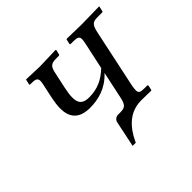

<svg xmlns="http://www.w3.org/2000/svg" viewBox="-136 -587 860 860"><g transform="rotate(-45 294.0 -157.0)"><path d="M441 -76 500 -354C509 -395 518 -402 551 -402H577C581 -402 583 -404 583 -407L588 -429L587 -431L474 -429L382 -431L380 -429L375 -407C375 -403 376 -402 380 -402H396C421 -402 430 -397 430 -381C430 -374 428 -365 426 -354L399 -229C361 -193 322 -174 268 -174C227 -174 214 -193 214 -227C214 -243 217 -263 222 -286L238 -360C245 -392 253 -402 287 -402H302C306 -402 309 -404 309 -408L314 -429L312 -431L210 -428L125 -431L124 -429L119 -407C119 -403 120 -402 124 -402H131C157 -402 166 -397 166 -380C166 -374 164 -366 162 -355L148 -290C144 -270 141 -250 141 -231C141 -179 164 -138 238 -138C290 -138 347 -152 394 -203L367 -76C359 -40 352 -28 320 -28H304C293 -28 281 -20 278 -7L252 117H272C284 92 324 0 422 0H424L486 1L488 -1L493 -22C493 -26 492 -28 488 -28H472C446 -28 438 -32 438 -49C438 -56 439 -64 441 -76Z"/></g></svg>

Font: Libertinus Serif
Style: Italic
Weight: 400
Italic angle: -12°
Designer: Philipp H. Poll, Khaled Hosny
Foundry: Caleb Maclennan
Version: Version 7.050;RELEASE